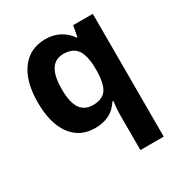

<svg xmlns="http://www.w3.org/2000/svg" viewBox="-173 -643 936 992"><g transform="rotate(-30 294.5 -147.0)"><path d="M183.5 -251.8Q183.5 -174.4 207.8 -137Q232.1 -99.6 284.1 -99.6Q336.2 -99.6 360.7 -129.9Q385.2 -160.3 387.8 -235.6V-252.3Q387.8 -333.7 362.5 -369.6Q337.2 -405.5 281.1 -405.5Q183.5 -405.5 183.5 -251.8ZM234.1 9.1Q143.6 9.1 92.8 -59.9Q42 -128.9 42 -253.8Q42 -378.7 94 -448.4Q146.1 -518.2 238.4 -518.2Q330.6 -518.2 384.2 -443.4H387.8L399.9 -508.6H517.2V224H378.2V10.6Q378.2 -17.2 384.2 -65.7H378.2Q332.2 9.1 234.1 9.1Z"/></g></svg>

Font: Khula
Style: Bold
Weight: 700
Designer: Erin McLaughlin, Steve Matteson
Version: Version 1.000;PS 1.0;hotconv 1.0.72;makeotf.lib2.5.5900; ttf